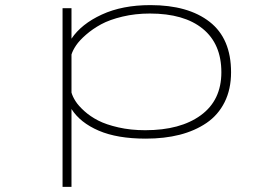

<svg xmlns="http://www.w3.org/2000/svg" viewBox="-20 -532 1090 752"><path d="M225 -500H260V-380.5Q298.5 -438 378.8 -475Q459 -512 569 -512Q717 -512 801 -446.5Q885 -381 885 -249Q885 -182.5 859.8 -132Q834.5 -81.5 789 -50.5Q743.5 -19.5 683.8 -4.2Q624 11 551 11Q439.5 11 366.8 -20.2Q294 -51.5 260 -105V200H225ZM567 -479Q510 -479 459.8 -467Q409.5 -455 376 -436.8Q342.5 -418.5 316.8 -396Q291 -373.5 278 -354.2Q265 -335 260 -318.5V-169.5Q264.5 -153.5 275.8 -135.8Q287 -118 310.2 -97Q333.5 -76 364.5 -60Q395.5 -44 443.8 -33Q492 -22 549 -22Q686.5 -22 766.8 -80.8Q847 -139.5 847 -249Q847 -360 774 -419.5Q701 -479 567 -479Z"/></svg>

Font: League Mono Extended Thin
Style: Regular
Weight: 100
Width: 9
Designer: Tyler Finck
Foundry: The League of Moveable Type / Tyler Finck
Version: Version 2.210